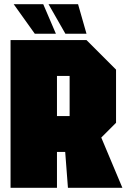

<svg xmlns="http://www.w3.org/2000/svg" viewBox="-20 -890 600 910"><path d="M250 -340H310V-530H250ZM530 -560V-308L460 -238L560 0H302L289 -170H250V0H30V-700H390ZM350 -870 390 -730H290L210 -870ZM185 -870 245 -730H145L45 -870Z"/></svg>

Font: Tektur Condensed Black
Style: Regular
Weight: 900
Width: 3
Designer: Adam Jagosz
Foundry: Adam Jagosz
Version: Version 1.005;gftools[0.9.30]